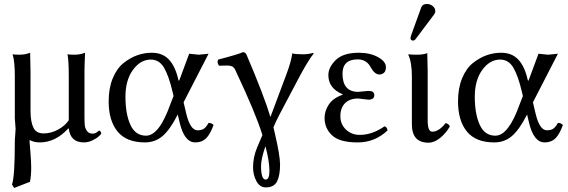

<svg xmlns="http://www.w3.org/2000/svg" viewBox="-20 -703 2844 961"><path d="M321.8 -60.1Q257.8 9.8 179.2 9.8Q150.4 9.8 128.9 -2Q128.9 -2 128.4 0.5Q127.9 2.9 127.9 4.9Q127.9 9.8 132.1 57.4Q136.2 105 136.2 136.2Q136.2 176.3 129.9 207L50.8 237.8L40 220.2Q54.2 183.1 54.2 6.8Q54.2 -7.3 56.2 -28.1Q58.1 -48.8 58.1 -59.1Q58.1 -64 56.2 -83Q54.2 -102.1 54.2 -111.8V-321.8Q54.2 -396 43 -431.2Q55.2 -429.2 78.1 -429.2Q106 -429.2 130.9 -439Q132.8 -375 132.8 -342.8V-148.9Q132.8 -93.8 147 -64.5Q161.1 -35.2 198.2 -35.2Q236.3 -35.2 271.2 -54.7Q306.2 -74.2 324.2 -101.1V-321.8Q324.2 -398.9 317.9 -431.2Q330.1 -429.2 353 -429.2Q380.9 -429.2 405.8 -439Q402.8 -375 402.8 -342.8V-121.1Q402.8 -92.3 404.3 -76.7Q405.8 -61 415.3 -47.6Q424.8 -34.2 442.9 -34.2Q457 -34.2 466.1 -42Q475.1 -49.8 476.1 -49.8Q479 -49.8 482.9 -44.9Q486.8 -40 486.8 -35.2Q486.8 -32.2 475.8 -21.7Q464.8 -11.2 443.4 -0.7Q421.9 9.8 399.9 9.8Q332 9.8 324.2 -60.1Z M898.9 -190.9 912.6 -132.8Q932.6 -50.8 968.8 -50.8Q987.8 -50.8 999.8 -58.3Q1011.7 -65.9 1023.9 -87.9Q1040 -87.9 1048.8 -77.1Q1031.7 -30.3 1011.2 -10.3Q990.7 9.8 957.5 9.8Q902.3 9.8 878.9 -90.8L869.6 -129.9Q831.5 -54.7 794.2 -22.5Q756.8 9.8 705.6 9.8Q612.8 9.8 568.4 -44.7Q523.9 -99.1 523.9 -195.8Q523.9 -261.7 544.4 -311.3Q564.9 -360.8 598.4 -387.5Q631.8 -414.1 667.2 -426.5Q702.6 -439 739.7 -439Q793.5 -439 825.4 -405Q857.4 -371.1 872.6 -304.2Q875 -294.4 877.9 -302.7Q878.4 -303.7 879.4 -306.2L926.8 -434.1Q933.6 -434.1 950.7 -431.6Q967.8 -429.2 974.6 -429.2Q982.4 -429.2 1000 -431.6Q1017.6 -434.1 1023.9 -434.1ZM848.6 -222.2 843.8 -243.2Q824.7 -324.2 800.8 -364.5Q776.9 -404.8 734.9 -404.8Q683.1 -404.8 645.5 -353.3Q607.9 -301.8 607.9 -219.2Q607.9 -132.3 632.8 -78.1Q657.7 -23.9 710.9 -23.9Q776.9 -23.9 832.5 -181.2Z M1308.6 28.8Q1286.6 92.8 1286.6 127.9Q1286.6 195.8 1309.6 195.8Q1328.6 195.8 1328.6 151.9Q1328.6 105 1308.6 28.8ZM1246.6 134.8Q1246.6 84 1266.6 36.1L1293.5 -26.9Q1261.2 -132.8 1161.6 -344.2Q1156.7 -356.4 1151.1 -363.3Q1145.5 -370.1 1137.7 -372.1Q1129.9 -374 1126.7 -374.5Q1123.5 -375 1113.8 -375Q1108.9 -375 1097.2 -374.5Q1085.4 -374 1076.7 -374Q1064.5 -389.2 1071.8 -404.8Q1171.9 -430.7 1195.8 -441.9Q1208 -441.9 1213.9 -429.2Q1302.7 -221.2 1333.5 -117.2Q1343.3 -142.1 1414.6 -334Q1437.5 -395 1442.9 -436Q1457 -431.2 1497.6 -431.2Q1522.5 -431.2 1545.9 -438L1550.8 -436Q1524.9 -403.8 1485.8 -332L1377.4 -127Q1361.3 -96.2 1348.6 -65.9Q1349.6 -61 1352.1 -51Q1354.5 -41 1355.5 -36.1Q1381.3 72.8 1381.8 120.1Q1381.8 175.3 1366.7 205.1Q1351.6 234.9 1310.5 234.9Q1279.8 234.9 1263.2 203.4Q1246.6 171.9 1246.6 134.8Z M1683.6 -121.1Q1683.6 -81.1 1711.7 -54.4Q1739.7 -27.8 1780.8 -27.8Q1842.8 -27.8 1904.8 -70.8Q1918.9 -65.9 1919.4 -49.8Q1855.5 10.3 1769.5 9.8Q1679.7 9.8 1642.1 -25.6Q1604.5 -61 1604.5 -112.8Q1604.5 -147 1625.5 -179.4Q1646.5 -211.9 1695.3 -229V-231Q1623.5 -260.7 1623.5 -327.1Q1623.5 -366.2 1660.6 -402.6Q1697.8 -439 1776.4 -439Q1832.5 -439 1872.1 -417Q1911.6 -395 1911.6 -367.2Q1911.6 -347.2 1901.6 -338.6Q1891.6 -330.1 1879.4 -330.1Q1856.4 -330.1 1837.4 -362.8Q1816.4 -405.8 1770.5 -405.8Q1694.3 -405.8 1694.3 -334Q1694.3 -243.2 1773.4 -243.2L1797.4 -245.6Q1821.3 -248 1824.7 -248Q1853.5 -248 1853.5 -227.1Q1853.5 -204.1 1823.7 -204.1Q1819.8 -204.1 1798.6 -207Q1777.3 -210 1772.5 -210Q1730.5 -210 1707 -186.5Q1683.6 -163.1 1683.6 -121.1Z M2116.7 -683.1Q2132.8 -683.1 2145.8 -672.6Q2158.7 -662.1 2158.7 -647.9Q2158.7 -638.2 2152.3 -629.9L2060.5 -507.8Q2054.7 -500 2048.3 -500Q2034.2 -500 2034.7 -513.2Q2034.7 -517.1 2036.6 -522.9L2088.4 -666Q2094.7 -683.1 2116.7 -683.1ZM2041.5 -321.8Q2041.5 -391.6 2023.4 -429.2L2025.4 -431.2Q2037.6 -429.2 2068.4 -429.2Q2098.1 -429.2 2118.7 -437Q2120.6 -375 2120.6 -342.8V-99.1Q2120.6 -43.9 2143.6 -43.9Q2176.8 -43.9 2210.4 -86.9Q2227.5 -83 2231.4 -69.8Q2213.4 -37.6 2183.8 -13.2Q2154.3 11.2 2124.5 11.2Q2041.5 11.2 2041.5 -81.1Z M2647.5 -190.9 2661.1 -132.8Q2681.2 -50.8 2717.3 -50.8Q2736.3 -50.8 2748.3 -58.3Q2760.3 -65.9 2772.5 -87.9Q2788.6 -87.9 2797.4 -77.1Q2780.3 -30.3 2759.8 -10.3Q2739.3 9.8 2706.1 9.8Q2650.9 9.8 2627.4 -90.8L2618.2 -129.9Q2580.1 -54.7 2542.7 -22.5Q2505.4 9.8 2454.1 9.8Q2361.3 9.8 2316.9 -44.7Q2272.5 -99.1 2272.5 -195.8Q2272.5 -261.7 2293 -311.3Q2313.5 -360.8 2346.9 -387.5Q2380.4 -414.1 2415.8 -426.5Q2451.2 -439 2488.3 -439Q2542 -439 2574 -405Q2606 -371.1 2621.1 -304.2Q2623.5 -294.4 2626.5 -302.7Q2627 -303.7 2627.9 -306.2L2675.3 -434.1Q2682.1 -434.1 2699.2 -431.6Q2716.3 -429.2 2723.1 -429.2Q2731 -429.2 2748.5 -431.6Q2766.1 -434.1 2772.5 -434.1ZM2597.2 -222.2 2592.3 -243.2Q2573.2 -324.2 2549.3 -364.5Q2525.4 -404.8 2483.4 -404.8Q2431.6 -404.8 2394 -353.3Q2356.4 -301.8 2356.4 -219.2Q2356.4 -132.3 2381.3 -78.1Q2406.2 -23.9 2459.5 -23.9Q2525.4 -23.9 2581.1 -181.2Z"/></svg>

Font: Linux Libertine
Style: Regular
Weight: 400
Designer: Philipp H. Poll
Foundry: Philipp H. Poll
Version: Version 5.3.0 ; ttfautohint (v0.9)